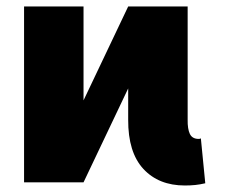

<svg xmlns="http://www.w3.org/2000/svg" viewBox="-20 -566 714 596"><path d="M54.7 0V-545.9H239.3V-254.4L377.9 -545.9H562.5V-194.3Q562 -166 569.3 -150.4Q576.7 -134.8 596.7 -134.8Q602.1 -134.8 603.5 -136.7L617.2 2.9Q600.6 6.8 585.7 8.3Q570.8 9.8 553.7 9.8Q472.7 9.8 425 -41.7Q377.4 -93.3 377.9 -194.3V-291.5L239.3 0Z"/></svg>

Font: Inter Tight Black
Style: Regular
Weight: 900
Designer: Rasmus Andersson
Foundry: rsms
Version: Version 3.004; ttfautohint (v1.8.4.7-5d5b)